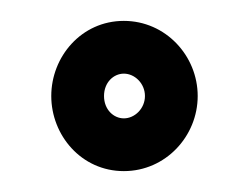

<svg xmlns="http://www.w3.org/2000/svg" viewBox="-20 -137 236 182"><path d="M78.6 -46C78.6 -58.9 87.7 -67.2 97.4 -67.2C107.7 -67.2 117.4 -57.9 117.4 -46C117.4 -34.1 107.7 -24.8 97.4 -24.8C87.7 -24.8 78.6 -33.1 78.6 -46ZM28.6 -46C28.6 -8.9 57 25.2 97.4 25.2C137 25.2 167.4 -7.9 167.4 -46C167.4 -84.1 137 -117.2 97.4 -117.2C57 -117.2 28.6 -83.1 28.6 -46Z"/></svg>

Font: Hi.
Style: Regular
Weight: 400
Designer: Mew Too, Robert Jablonski
Foundry: Cannot Into Space Fonts
Version: Version 1.996